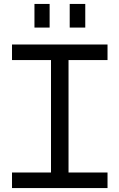

<svg xmlns="http://www.w3.org/2000/svg" viewBox="-20 -955 606 975"><path d="M239 -63V-666H328V-63ZM41 0V-79H526V0ZM41 -650V-729H526V-650ZM155 -815V-935H232V-815ZM334 -815V-935H413V-815Z"/></svg>

Font: Hubot Sans Condensed ExtraLight
Style: Regular
Weight: 400
Version: Version 2.000